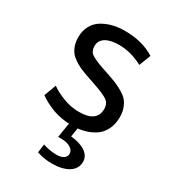

<svg xmlns="http://www.w3.org/2000/svg" viewBox="-178 -611 834 927"><g transform="rotate(30 239.0 -147.5)"><path d="M252.9 10.7Q188 10.7 138.4 -8.8Q88.9 -28.3 61.5 -49.8L86.4 -116.7Q114.3 -96.2 157.5 -79.6Q200.7 -63 245.6 -63Q345.2 -63 345.2 -136.2Q345.2 -167 322.8 -182.1Q300.3 -197.3 235.4 -219.2L192.4 -233.9Q167.5 -242.7 150.1 -250.5Q132.8 -258.3 115.2 -270.3Q97.7 -282.2 86.9 -296.1Q76.2 -310.1 69.6 -329.8Q63 -349.6 63 -374.5Q63 -410.2 77.9 -437.7Q92.8 -465.3 118.7 -481.2Q144.5 -497.1 175.8 -505.1Q207 -513.2 243.2 -513.2Q342.3 -513.2 410.2 -469.7L385.3 -405.3Q319.3 -440.4 253.4 -440.4Q205.1 -440.4 178.7 -423.8Q152.3 -407.2 152.3 -377Q152.3 -349.6 168.2 -336.7Q184.1 -323.7 231.4 -306.6Q273.9 -292.5 281.7 -289.6Q312.5 -278.8 331.1 -271Q349.6 -263.2 370.8 -250.2Q392.1 -237.3 403.6 -223.1Q415 -209 422.6 -187.7Q430.2 -166.5 430.2 -139.6Q430.2 -99.6 415 -69.6Q399.9 -39.6 374 -22.7Q348.1 -5.9 317.9 2.4Q287.6 10.7 252.9 10.7ZM258.8 218.3Q212.4 218.3 172.9 204.6L179.2 157.2Q189.5 161.6 212.2 166Q234.9 170.4 254.4 170.4Q255.4 170.4 255.9 170.4Q280.8 170.4 294.7 160.6Q308.6 150.9 308.6 133.8Q308.6 117.2 289.6 104.2Q270.5 91.3 230.5 91.3H219.7L235.4 -4.4H282.7L272.9 58.1Q324.2 63 354.2 83.5Q384.3 104 384.3 136.2Q384.3 155.8 374.8 171.6Q365.2 187.5 348.4 197.5Q331.5 207.5 309.1 212.9Q286.6 218.3 260.7 218.3Q260.3 218.3 259.8 218.3Q259.3 218.3 258.8 218.3Z"/></g></svg>

Font: Muli
Style: Regular
Weight: 400
Designer: Vernon Adams
Foundry: newtypography
Version: Version 2; ttfautohint (v1.00rc1.6-4cba) -l 8 -r 50 -G 200 -